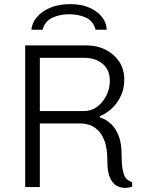

<svg xmlns="http://www.w3.org/2000/svg" viewBox="-20 -906 711 930"><path d="M585 4Q566 4 546.5 -5.5Q527 -15 513.5 -43Q500 -71 500 -126Q500 -187 486.5 -223Q473 -259 452 -277.5Q431 -296 410 -302Q389 -308 375 -308H173V0H102V-686H401Q450 -686 491 -665.5Q532 -645 557 -608Q582 -571 582 -519Q582 -478 566 -443Q550 -408 523 -382Q496 -356 463 -343V-338Q466 -337 482.5 -330Q499 -323 519 -304.5Q539 -286 554 -250Q569 -214 569 -155Q569 -113 573.5 -88Q578 -63 584.5 -51Q591 -39 600.5 -33.5Q610 -28 620 -23V-2Q617 -1 607.5 1.5Q598 4 585 4ZM173 -368H387Q422 -368 450 -388.5Q478 -409 495 -442.5Q512 -476 512 -513Q512 -568 477 -597Q442 -626 387 -626H173ZM132 -762Q135 -795 158.5 -823Q182 -851 223 -868.5Q264 -886 319 -886Q375 -886 414 -868.5Q453 -851 474.5 -823Q496 -795 497 -762H443Q432 -804 396.5 -820.5Q361 -837 315 -837Q270 -837 234 -820.5Q198 -804 186 -762Z"/></svg>

Font: Chivo ExtraLight
Style: Regular
Weight: 250
Designer: Hector Gatti
Foundry: Omnibus-Type
Version: Version 2.002